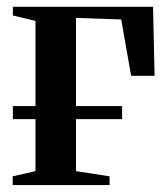

<svg xmlns="http://www.w3.org/2000/svg" viewBox="-20 -532 484 552"><path d="M16.5 0V-25L82 -40V-472L17 -487.5V-512.5H420L424.5 -314H357L328.5 -476L198.5 -480.5V-40L295 -25V0ZM17 -227H331V-189.5H17Z"/></svg>

Font: Merriweather 120pt SemiBold
Style: Regular
Weight: 600
Version: Version 2.100